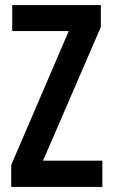

<svg xmlns="http://www.w3.org/2000/svg" viewBox="-20 -734 443 754"><path d="M382 0H24V-86L250 -612H28V-714H376V-628L149 -103H382Z"/></svg>

Font: Noto Sans Thai ExtCond SemBd
Style: Regular
Weight: 600
Width: 2
Designer: Monotype Design Team
Foundry: Monotype Imaging Inc.
Version: Version 2.002; ttfautohint (v1.8.4.7-5d5b)